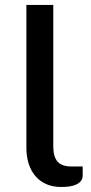

<svg xmlns="http://www.w3.org/2000/svg" viewBox="-20 -738 364 764"><path d="M85 -718.5H192V-155.5Q192 -114.5 209 -95Q226 -75.5 264.5 -75.5H309V-40Q309 -27 302.2 -18.2Q295.5 -9.5 284 -4Q272.5 1.5 257 3.8Q241.5 6 223.5 6Q189.5 6 163.8 -5.5Q138 -17 120.5 -37.8Q103 -58.5 94 -87Q85 -115.5 85 -149.5Z"/></svg>

Font: Lato 2
Style: Regular
Weight: 500
Designer: Lukasz Dziedzic with Adam Twardoch and Botio Nikoltchev
Foundry: tyPoland Lukasz Dziedzic
Version: Version 2.015; 2015-08-06; http://www.latofonts.com/